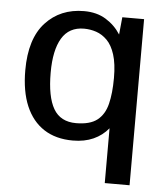

<svg xmlns="http://www.w3.org/2000/svg" viewBox="-50 -556 662 772"><g transform="rotate(5 280.5 -170.0)"><path d="M401.4 170.9V-50.3Q377 -20.5 341.1 -4.4Q305.2 11.7 258.3 11.7Q189.5 11.7 141.6 -19.3Q93.8 -50.3 68.6 -109.4Q43.5 -168.5 43.5 -253.4Q43.5 -380.9 103.3 -445.8Q163.1 -510.7 258.8 -510.7Q310.1 -510.7 346.9 -488Q383.8 -465.3 406.7 -429.2L413.6 -499.5H501.5V170.9ZM265.1 -59.1Q321.3 -59.1 350.6 -82Q379.9 -105 390.6 -148.4Q401.4 -191.9 401.4 -253.4Q401.4 -311 389.6 -347.7Q377.9 -384.3 357.9 -404.3Q337.9 -424.3 313.7 -432.4Q289.6 -440.4 264.6 -440.4Q204.1 -440.4 175 -391.8Q146 -343.3 146 -252.9Q146 -155.3 174.1 -107.2Q202.1 -59.1 265.1 -59.1Z"/></g></svg>

Font: Pontano Sans SemiBold
Style: Regular
Weight: 600
Designer: Vernon Adams
Foundry: Vernon Adams
Version: Version 2.001